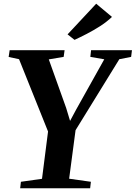

<svg xmlns="http://www.w3.org/2000/svg" viewBox="-20 -1013 730 1033"><path d="M88.5 0 92.5 -35 206 -51 238.5 -305.5 82.5 -694.5 26.5 -706.5 32 -743H327.5L322.5 -707L242.5 -693.5L336 -432L357 -362.5L390 -424L541 -694L466 -707L470 -743H690L685.5 -707L622 -694.5L386.5 -312.5L352 -51.5L469 -35L465 0ZM381 -798.5 343.5 -828 497.5 -993 582.5 -922Q554 -895 518.5 -872.2Q483 -849.5 447.2 -831Q411.5 -812.5 381 -798.5Z"/></svg>

Font: Merriweather 72pt
Style: Bold Italic
Weight: 700
Italic angle: -7.8°
Version: Version 2.101